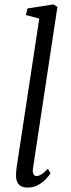

<svg xmlns="http://www.w3.org/2000/svg" viewBox="-20 -838 320 868"><path d="M129 -76Q126.5 -59.5 131.5 -50.8Q136.5 -42 144 -42Q154 -42 166.2 -49Q178.5 -56 196.5 -75L208.5 -54.5Q203.5 -46 189.8 -30.8Q176 -15.5 154.5 -2.8Q133 10 104.5 10Q87.5 10 75.8 4Q64 -2 58 -15.2Q52 -28.5 52.5 -50Q52.5 -54 53 -60.2Q53.5 -66.5 54.2 -73.8Q55 -81 56 -87L157.5 -754L97 -770L104.5 -800L222 -818L239.5 -806.5Z"/></svg>

Font: Merriweather 36pt Light
Style: Italic
Weight: 300
Italic angle: -7.8°
Version: Version 2.101